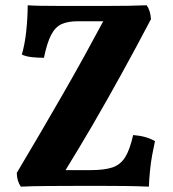

<svg xmlns="http://www.w3.org/2000/svg" viewBox="-20 -698 648 721"><path d="M367.7 -618.2H272.9Q235.8 -618.2 211.9 -607.7Q188 -597.2 172.4 -567.6Q156.7 -538.1 145 -481Q122.1 -481 99.6 -483.4Q77.1 -485.8 62 -493.2Q73.7 -533.2 78.9 -584Q84 -634.8 84 -678.2Q101.1 -676.8 131.1 -676.3Q161.1 -675.8 196 -675.8Q231 -675.8 264.4 -675.8Q297.9 -675.8 322.8 -675.8Q356 -675.8 391.4 -675.8Q426.8 -675.8 462.4 -676.3Q498 -676.8 530.8 -678.2Q538.1 -668 542 -655Q545.9 -642.1 546.9 -626Q491.2 -520 437.5 -422.6Q383.8 -325.2 328.6 -230Q279.8 -146.5 226.1 -59.1H318.8Q371.1 -59.1 401.6 -69.1Q432.1 -79.1 450 -107.7Q467.8 -136.2 480 -190.9Q529.8 -187 562 -168Q557.1 -146 551.5 -116Q545.9 -85.9 543 -54.4Q540 -22.9 539.1 2.9Q495.1 1 450.9 0.5Q406.7 0 363.8 0Q320.8 0 278.8 0Q214.8 0 155.5 0.5Q96.2 1 58.1 2.9Q50.8 -7.8 46.9 -21Q43 -34.2 43 -48.8Q89.8 -127 132.3 -200Q174.8 -272.9 215.8 -344Q256.8 -415 296.9 -487.8Q332 -551.3 367.7 -618.2Z"/></svg>

Font: Abu Sayed
Style: Regular
Weight: 400
Designer: Jayed Ahsan Saad
Foundry: Codepotro
Version: Codepotro Abu Sayed;Version 0.800